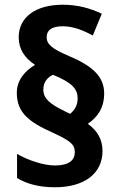

<svg xmlns="http://www.w3.org/2000/svg" viewBox="-20 -785 510 811"><path d="M51 -393C51 -308 104 -269 202 -225C280 -189 296 -174 296 -142C296 -109 272 -86 212 -86C165 -86 98 -108 52 -135V-33C95 -7 148 6 212 6C340 6 413 -55 413 -147C413 -197 390 -234 351 -262C390 -289 420 -327 420 -390C420 -461 372 -506 270 -549C201 -578 177 -598 177 -628C177 -657 198 -674 245 -674C288 -674 330 -658 372 -635L410 -727C361 -750 309 -765 245 -765C129 -765 59 -711 59 -628C59 -578 83 -541 128 -511C86 -486 51 -447 51 -393ZM163 -407C163 -438 181 -459 204 -469C285 -436 308 -409 308 -369C308 -338 293 -318 276 -304L254 -315C189 -346 163 -370 163 -407Z"/></svg>

Font: Noto Sans Georgian SemiCondensed Bold
Style: Regular
Weight: 700
Width: 4
Designer: Monotype Design Team, Akaki Razmadze
Foundry: Google LLC
Version: Version 2.005